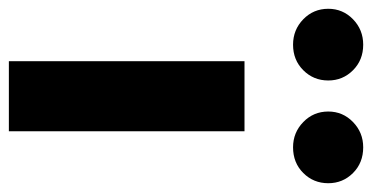

<svg xmlns="http://www.w3.org/2000/svg" viewBox="-279 -616 839 433"><g transform="rotate(90 140.5 -399.5)"><path d="M62 -531.4H220V0H62ZM256.2 -799.1Q291.2 -799.1 314.2 -776.1Q337.2 -753.1 337.2 -720.3Q337.2 -687 314.2 -664Q291.2 -640.9 256.2 -640.9Q222.9 -640.9 199.2 -664Q175.5 -687 175.5 -720.3Q175.5 -753.1 199.2 -776.1Q222.9 -799.1 256.2 -799.1ZM24.8 -799.1Q59.4 -799.1 82.4 -776.1Q105.5 -753.1 105.5 -720.3Q105.5 -687 82.4 -664Q59.4 -640.9 24.8 -640.9Q-8.9 -640.9 -32.6 -664Q-56.2 -687 -56.2 -720.3Q-56.2 -753.1 -32.6 -776.1Q-8.9 -799.1 24.8 -799.1Z"/></g></svg>

Font: Fira Sans Variable
Style: Regular
Weight: 400
Designer: Carrois Corporate & Edenspiekermann AG
Foundry: Carrois Corporate GbR & Edenspiekermann AG
Version: Version 4.202